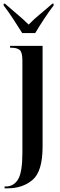

<svg xmlns="http://www.w3.org/2000/svg" viewBox="-34 -786 329 1046"><path d="M-9 240H7Q90 240 144 193.5Q198 147 198 12V-536H21V-526H27Q58 -526 73 -514Q88 -502 88 -456V46Q88 152 64.5 191Q41 230 -3 230H-9ZM87 -606H158Q178 -640 207 -684Q236 -728 258 -756V-766H251Q222 -740 186 -710.5Q150 -681 122 -652Q93 -681 57.5 -710.5Q22 -740 -7 -766H-14V-756Q8 -728 37 -684Q66 -640 87 -606Z"/></svg>

Font: Noto Serif Display Condensed Semi
Style: Regular
Weight: 600
Width: 3
Designer: Monotype Design Team
Foundry: Monotype Imaging Inc.
Version: Version 1.900